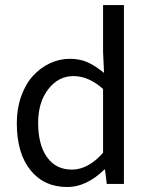

<svg xmlns="http://www.w3.org/2000/svg" viewBox="-20 -732 595 764"><path d="M248 12.2Q155.3 12.2 101.1 -54.9Q46.9 -122.1 46.9 -242.2Q46.9 -299.8 64.2 -348.6Q81.5 -397.5 110.8 -429.7Q140.1 -461.9 178.2 -480Q216.3 -498 257.8 -498Q297.4 -498 328.1 -484.4Q358.9 -470.7 394 -441.9L390.1 -524.9V-711.9H473.1V0H404.8L397.9 -57.1H395Q323.7 12.2 248 12.2ZM266.1 -57.1Q330.6 -57.1 390.1 -124V-377.9Q333.5 -429.2 272 -429.2Q212.4 -429.2 172.1 -377.2Q131.8 -325.2 131.8 -243.2Q131.8 -155.8 167.2 -106.4Q202.6 -57.1 266.1 -57.1Z"/></svg>

Font: Riemann
Style: Regular
Weight: 400
Designer: Paul D. Hunt
Foundry: Adobe Systems Incorporated
Version: Version 2.020;PS 2.0;hotconv 1.0.86;makeotf.lib2.5.63406